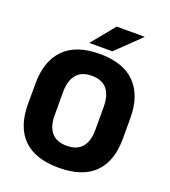

<svg xmlns="http://www.w3.org/2000/svg" viewBox="-150 -936 936 1060"><g transform="rotate(20 317.5 -406.0)"><path d="M317.4 15.4Q178.2 15.4 108.4 -54.5Q38.6 -124.4 38.6 -256.1V-377.5Q38.6 -509.4 108.7 -581.2Q178.8 -653 317.4 -653Q456 -653 526.2 -581.2Q596.3 -509.4 596.3 -377.5V-256.1Q596.3 -124.4 526.5 -54.5Q456.7 15.4 317.4 15.4ZM317.4 -113.7Q377.8 -113.7 407.3 -149Q436.8 -184.3 436.8 -248.6V-385.3Q436.8 -452.6 407.3 -488.6Q377.8 -524.6 317.4 -524.6Q257.1 -524.6 227.6 -488.6Q198 -452.6 198 -385.3V-248.6Q198 -184.3 227.6 -149Q257.1 -113.7 317.4 -113.7ZM242.1 -691.3 352.5 -826.5H516.5V-825L376.9 -690H242.1Z"/></g></svg>

Font: Anek Devanagari Medium
Style: Regular
Weight: 500
Designer: Kailash Malviya (Devanagari) & Yesha Goshar (Latin)
Foundry: Ek Type
Version: Version 1.003